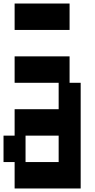

<svg xmlns="http://www.w3.org/2000/svg" viewBox="-20 -1050 540 1090"><path d="M63 -880V-1030H375V-880ZM63 20V-130H0V-280H63V-430H313V-580H63V-730H375V-580H438V20ZM125 -130H313V-280H125Z"/></svg>

Font: 2P VHS
Style: Regular
Weight: 400
Designer: CodeMan38
Foundry: CodeMan38
Version: Version 3.000